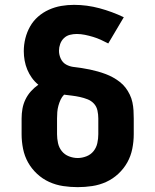

<svg xmlns="http://www.w3.org/2000/svg" viewBox="-20 -763 640 791"><path d="M300 8Q270 8 240 3.5Q210 -1 182.5 -13.5Q155 -26 132.5 -47Q110 -68 95.5 -94Q81 -120 75 -150Q69 -180 69 -210V-275Q69 -295 72.5 -315Q76 -335 85 -353.5Q94 -372 107.5 -387Q121 -402 138 -414Q123 -426 111.5 -442Q100 -458 92.5 -476Q85 -494 81.5 -513.5Q78 -533 78 -552Q78 -579 84.5 -605Q91 -631 104 -654Q117 -677 137 -694.5Q157 -712 181.5 -723Q206 -734 232 -738.5Q258 -743 285 -743Q338 -743 390 -729Q442 -715 490 -692L426 -584Q411 -592 395.5 -599Q380 -606 363.5 -611Q347 -616 330 -619.5Q313 -623 296 -623Q282 -623 268 -619.5Q254 -616 243.5 -606Q233 -596 228 -582Q223 -568 223 -554Q223 -537 230.5 -521Q238 -505 252.5 -497Q267 -489 284 -487Q301 -485 317.5 -482.5Q334 -480 350.5 -476.5Q367 -473 383 -468.5Q399 -464 415 -458Q431 -452 445.5 -444Q460 -436 473.5 -425.5Q487 -415 497 -402Q507 -389 514.5 -373.5Q522 -358 525.5 -341.5Q529 -325 530 -308.5Q531 -292 531 -275V-210Q531 -180 525 -150Q519 -120 504.5 -94Q490 -68 467.5 -47Q445 -26 417.5 -13.5Q390 -1 360 3.5Q330 8 300 8ZM300 -112Q318 -112 336 -119Q354 -126 365.5 -140.5Q377 -155 381 -173.5Q385 -192 385 -210V-275Q385 -291 381.5 -307.5Q378 -324 367 -336Q356 -348 340.5 -354Q325 -360 309 -363.5Q293 -367 276.5 -369Q260 -371 244 -373Q235 -364 229.5 -352Q224 -340 220.5 -327Q217 -314 216 -301Q215 -288 215 -275V-210Q215 -192 219 -173.5Q223 -155 234.5 -140.5Q246 -126 264 -119Q282 -112 300 -112Z"/></svg>

Font: Iosevka Custom Heavy Extended
Style: Regular
Weight: 900
Width: 7
Monospace: yes
Designer: Belleve Invis
Foundry: Belleve Invis
Version: Version 11.2.4; ttfautohint (v1.8.4)